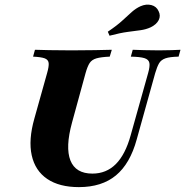

<svg xmlns="http://www.w3.org/2000/svg" viewBox="-20 -782 785 814"><path d="M314.5 11.3Q231.5 11.3 180.2 -23.4Q129 -58.1 114.5 -123.4Q100 -188.7 125.8 -279.8L179.8 -472.6Q187.9 -500.8 186.3 -514.9Q184.7 -529 169.4 -534.7Q154 -540.3 120.2 -541.9L128.2 -571Q150 -570.2 189.1 -569.4Q228.2 -568.5 283.1 -568.5Q339.5 -568.5 382.3 -569.4Q425 -570.2 454 -571L445.2 -541.9Q408.9 -540.3 389.1 -534.7Q369.4 -529 360.1 -514.9Q350.8 -500.8 342.7 -471.8L285.5 -262.9Q256.5 -157.3 278.6 -101.6Q300.8 -46 371.8 -46Q430.6 -46 471 -86.3Q511.3 -126.6 533.9 -208.1L608.1 -472.6Q616.1 -500.8 613.3 -515.3Q610.5 -529.8 592.3 -535.5Q574.2 -541.1 534.7 -541.9L542.7 -571Q564.5 -570.2 590.7 -569.4Q616.9 -568.5 654 -568.5Q683.9 -568.5 707.7 -569.4Q731.5 -570.2 745.2 -571L737.1 -541.9Q700 -541.1 681.5 -534.7Q662.9 -528.2 654.4 -513.7Q646 -499.2 637.9 -471.8L559.7 -191.1Q531.5 -87.9 471.4 -38.3Q411.3 11.3 314.5 11.3ZM444.4 -630.6 437.1 -647.6Q476.6 -674.2 499.6 -695.6Q522.6 -716.9 539.5 -731.9Q556.5 -746.8 575.8 -755.6Q600 -766.1 621.8 -760.5Q643.5 -754.8 652.4 -734.7Q662.1 -715.3 652.8 -696.8Q643.5 -678.2 618.5 -666.1Q599.2 -657.3 576.2 -654Q553.2 -650.8 521.8 -646.8Q490.3 -642.7 444.4 -630.6Z"/></svg>

Font: Playfair 5pt SemiExpanded Light Black
Style: Italic
Weight: 900
Italic angle: -15.6°
Version: Version 2.001;gftools[0.9.30]